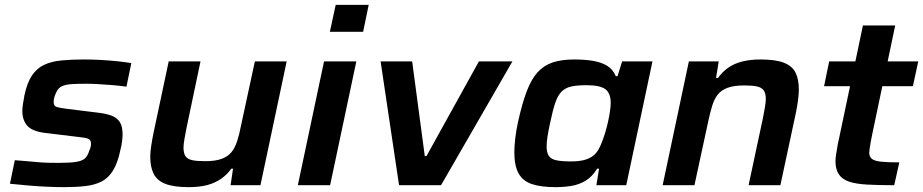

<svg xmlns="http://www.w3.org/2000/svg" viewBox="-20 -763 3803 791"><path d="M243 8Q208 8 167.5 6Q127 4 89 0.5Q51 -3 21 -6L41 -103Q67 -101 90 -99Q113 -97 135.5 -95Q158 -93 179 -92.5Q200 -92 221 -92Q268 -92 293 -96Q318 -100 329.5 -110Q341 -120 347 -140Q351 -149 353 -156.5Q355 -164 355 -171Q355 -187 343 -191.5Q331 -196 301 -199L161 -216Q111 -223 91.5 -246Q72 -269 72 -306Q72 -316 74.5 -334Q77 -352 81 -372Q92 -423 112 -452.5Q132 -482 162 -496Q192 -510 233 -514Q274 -518 326 -518Q360 -518 396 -516Q432 -514 465 -510.5Q498 -507 521 -503L501 -406Q472 -410 441.5 -412.5Q411 -415 384 -416.5Q357 -418 337 -418Q301 -418 276 -416.5Q251 -415 235.5 -408Q220 -401 212 -383Q208 -375 204.5 -364.5Q201 -354 201 -344Q201 -327 211.5 -323Q222 -319 253 -315L390 -298Q421 -294 442 -285.5Q463 -277 474 -259.5Q485 -242 485 -209Q485 -199 483 -182Q481 -165 476 -145Q465 -92 446 -61Q427 -30 399 -15.5Q371 -1 332 3.5Q293 8 243 8Z M758 8Q696 8 661.5 -5.5Q627 -19 613 -47Q599 -75 599 -117Q599 -136 603 -162.5Q607 -189 613 -218L675 -510H806L748 -234Q744 -214 740 -191Q736 -168 736 -155Q736 -131 744.5 -119Q753 -107 772.5 -103Q792 -99 825 -99Q867 -99 893 -108.5Q919 -118 933.5 -136Q948 -154 957 -181.5Q966 -209 973 -246L1030 -510H1161L1053 0H930L940 -68H933Q916 -44 891 -26.5Q866 -9 833.5 -0.5Q801 8 758 8Z M1339 -632 1363 -743H1499L1476 -632ZM1207 0 1315 -510H1448L1340 0Z M1624 0 1548 -510H1678L1730 -120H1737L1953 -510H2091L1797 0Z M2269 8Q2209 8 2171.5 -4.5Q2134 -17 2116.5 -48.5Q2099 -80 2099 -135Q2099 -160 2102.5 -191.5Q2106 -223 2114 -260Q2131 -337 2150 -387Q2169 -437 2195 -465.5Q2221 -494 2257.5 -506Q2294 -518 2346 -518Q2388 -518 2422 -512.5Q2456 -507 2480.5 -492.5Q2505 -478 2517 -449H2524L2543 -510H2668L2560 0H2437L2448 -68H2440Q2420 -35 2392.5 -18.5Q2365 -2 2333.5 3Q2302 8 2269 8ZM2332 -98Q2364 -98 2385.5 -103.5Q2407 -109 2422 -120Q2437 -131 2446 -148Q2453 -160 2460 -178Q2467 -196 2473.5 -217.5Q2480 -239 2485 -261.5Q2490 -284 2493 -304.5Q2496 -325 2496 -339Q2496 -379 2474 -395.5Q2452 -412 2396 -412Q2357 -412 2333 -406.5Q2309 -401 2293.5 -385.5Q2278 -370 2267.5 -339Q2257 -308 2246 -255Q2239 -223 2235.5 -200Q2232 -177 2232 -160Q2232 -133 2241.5 -120Q2251 -107 2273 -102.5Q2295 -98 2332 -98Z M2710 0 2818 -510H2941L2930 -442H2938Q2956 -467 2980 -484Q3004 -501 3037.5 -509.5Q3071 -518 3113 -518Q3175 -518 3209.5 -504.5Q3244 -491 3257.5 -463.5Q3271 -436 3271 -394Q3271 -375 3267.5 -348.5Q3264 -322 3258 -294L3195 0H3064L3123 -276Q3127 -296 3131 -319Q3135 -342 3135 -355Q3135 -379 3126 -391Q3117 -403 3098 -407Q3079 -411 3046 -411Q3004 -411 2978 -401.5Q2952 -392 2937.5 -374Q2923 -356 2914.5 -328.5Q2906 -301 2898 -264L2841 0Z M3664 0Q3600 0 3553.5 -2.5Q3507 -5 3478.5 -14.5Q3450 -24 3436 -44.5Q3422 -65 3422 -99Q3422 -110 3424.5 -126Q3427 -142 3430 -160Q3433 -178 3437 -194L3482 -408H3375L3396 -510H3504L3535 -658H3668L3637 -510H3763L3741 -408H3615L3573 -208Q3570 -195 3567.5 -180Q3565 -165 3563 -152.5Q3561 -140 3561 -135Q3561 -118 3571.5 -109Q3582 -100 3609 -97Q3636 -94 3685 -94Z"/></svg>

Font: Saira SemiExpanded SemiBold
Style: Italic
Weight: 600
Width: 6
Italic angle: -12°
Designer: Hector Gatti with collaboration of the Omnibus-Type team
Foundry: Omnibus-Type
Version: Version 1.101